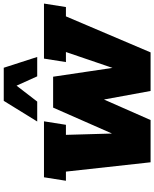

<svg xmlns="http://www.w3.org/2000/svg" viewBox="83 -926 843 1050"><g transform="rotate(-90 505.0 -401.5)"><path d="M142 0 91 -463H41L60 -583H366L347 -463H292L301 -149H272L441 -533H610L667 -149H638L745 -463H690L709 -583H1010L991 -463H940L743 0H532L475 -311H510L373 0ZM365 -620 478 -803H659L718 -620H612L561 -733L474 -620Z"/></g></svg>

Font: Rokkitt SemiBold Black
Style: Italic
Weight: 900
Italic angle: -9°
Version: Version 3.103